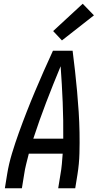

<svg xmlns="http://www.w3.org/2000/svg" viewBox="-20 -1006 540 1026"><path d="M6 0 18 -74Q27 -130 44 -186Q61 -242 81 -297.5Q101 -353 122.5 -408Q144 -463 167 -517.5Q190 -572 214 -626.5Q238 -681 263 -735H368Q375 -681 381 -626.5Q387 -572 392 -517.5Q397 -463 400.5 -408Q404 -353 405 -297.5Q406 -242 404.5 -186Q403 -130 394 -74L382 0H291L303 -74Q308 -101 310.5 -129Q313 -157 315 -185H134Q127 -157 120 -129.5Q113 -102 109 -74L97 0ZM318 -265Q319 -363 315 -459.5Q311 -556 304 -652Q264 -556 227 -459.5Q190 -363 158 -265ZM311 -790 264 -840 422 -986 482 -924Z"/></svg>

Font: Iosevka Curly Medium Oblique
Style: Regular
Weight: 500
Italic angle: -9°
Monospace: yes
Designer: Belleve Invis
Foundry: Belleve Invis
Version: Version 11.1.0; ttfautohint (v1.8.3)